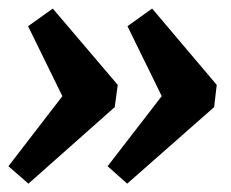

<svg xmlns="http://www.w3.org/2000/svg" viewBox="-24 -549 551 458"><path d="M279.4 -110.9 232.7 -152.5 392.9 -360 381.8 -278.9 280.1 -486.5 338.9 -528.6 493 -346.5 486.8 -293.5ZM43.8 -110.9 -3.9 -152.5 155.9 -360 144.7 -278.9 43 -486.5 101.9 -528.6 256.9 -346.5 249.7 -293.5Z"/></svg>

Font: Pathway Extreme 8pt Thin 12pt
Style: Italic
Weight: 100
Italic angle: -8°
Version: Version 1.001;gftools[0.9.26]